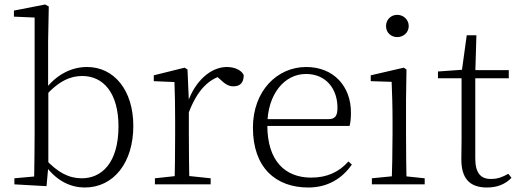

<svg xmlns="http://www.w3.org/2000/svg" viewBox="-20 -820 2311 854"><path d="M44 0 187 8 195 -81V-416L194 -426V-637L197 -791L181 -800L42 -773V-746L134 -742V-226C134 -172 133 -90 132 -35L44 -27ZM357 14C486 14 573 -97 573 -260C573 -418 488 -522 367 -522C302 -522 232 -492 177 -417H167L177 -388C242 -462 295 -482 346 -482C440 -482 507 -406 507 -258C507 -94 431 -27 344 -27C287 -27 237 -52 181 -113L170 -85H181C233 -12 298 14 357 14Z M669 0H917V-27L803 -39H780L669 -27ZM756 0H823C821 -48 820 -159 820 -226V-371L814 -511L801 -519L664 -485V-459L756 -455C758 -405 759 -350 759 -281V-226C759 -159 758 -48 756 0ZM819 -318C858 -420 909 -473 984 -488H935L958 -468C980 -447 996 -436 1018 -436C1050 -436 1064 -454 1064 -486C1055 -507 1025 -522 989 -522C917 -522 848 -459 816 -367H802Z M1351 14C1437 14 1501 -25 1545 -88L1530 -102C1487 -54 1434 -30 1364 -30C1250 -30 1169 -102 1169 -263C1169 -401 1245 -491 1341 -491C1430 -491 1481 -425 1481 -341C1481 -306 1472 -290 1440 -290H1135V-260H1535C1539 -275 1541 -296 1541 -320C1541 -435 1465 -522 1342 -522C1213 -522 1105 -416 1105 -252C1105 -73 1208 14 1351 14Z M1634 0H1869V-27L1764 -38H1745L1634 -27ZM1722 0H1789C1787 -48 1786 -159 1786 -226V-377L1788 -511L1776 -519L1629 -485V-459L1722 -456C1724 -405 1726 -349 1726 -281V-226C1726 -159 1724 -48 1722 0ZM1747 -655C1774 -655 1798 -675 1798 -704C1798 -733 1774 -754 1747 -754C1719 -754 1697 -733 1697 -704C1697 -675 1719 -655 1747 -655Z M2063 -472H2243V-508H2063ZM2146 14C2192 14 2228 -1 2255 -29L2241 -47C2214 -32 2194 -24 2163 -24C2118 -24 2094 -51 2094 -115V-493L2099 -663H2056L2033 -496L2053 -511L1928 -502V-472H2033V-196C2033 -161 2032 -142 2032 -112C2032 -28 2067 14 2146 14Z"/></svg>

Font: Source Han Serif TW VF
Style: Regular
Weight: 250
Designer: Ryoko NISHIZUKA 西塚涼子 (kana & ideographs); Frank Grießhammer (Latin, Greek & Cyrillic); Wenlong ZHANG 张文龙 (bopomofo); San
Foundry: Adobe
Version: Version 2.002;hotconv 1.1.0;makeotfexe 2.6.0